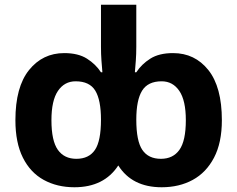

<svg xmlns="http://www.w3.org/2000/svg" viewBox="-20 -780 1001 810"><path d="M294 10Q221 10 164.5 -21Q108 -52 76.5 -115Q45 -178 45 -273Q45 -413 102.5 -484.5Q160 -556 251 -556Q310 -556 347 -532.5Q384 -509 406 -475H412Q410 -498 408 -524.5Q406 -551 406 -583V-760H555V-583Q555 -551 553 -524.5Q551 -498 549 -475H555Q577 -509 614 -532.5Q651 -556 710 -556Q802 -556 859 -484.5Q916 -413 916 -273Q916 -178 883 -115Q850 -52 793 -21Q736 10 662 10Q537 10 479 -82Q419 10 294 10ZM302 -110Q355 -110 380.5 -147.5Q406 -185 406 -275Q406 -358 382 -397.5Q358 -437 299 -437Q252 -437 224.5 -396.5Q197 -356 197 -273Q197 -186 224 -148Q251 -110 302 -110ZM659 -110Q710 -110 737 -148Q764 -186 764 -273Q764 -356 736.5 -396.5Q709 -437 662 -437Q604 -437 579.5 -397.5Q555 -358 555 -275Q555 -185 580.5 -147.5Q606 -110 659 -110Z"/></svg>

Font: Noto IKEA Arabic
Style: Bold
Weight: 700
Designer: Monotype Design Team
Foundry: Monotype Imaging Inc.
Version: Version 1.200